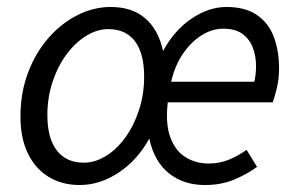

<svg xmlns="http://www.w3.org/2000/svg" viewBox="-20 -518 852 550"><path d="M208.3 12Q157.2 12 119 -11.5Q80.7 -35.1 59.7 -78.9Q38.6 -122.7 38.6 -183.4Q38.6 -252.8 60.4 -310.1Q82.1 -367.4 119.1 -409.6Q156.2 -451.8 202.2 -474.9Q248.2 -498 297.2 -498Q358.5 -498 396.2 -465.4Q433.8 -432.9 447.1 -371.9Q479.7 -431.9 528.9 -464.9Q578.1 -498 628.8 -498Q682.9 -498 716.2 -474.9Q749.6 -451.9 764.5 -412.1Q779.4 -372.2 779.4 -322Q779.4 -292.5 773.2 -266.2Q766.9 -239.8 761.3 -224.8H460.6Q453.5 -162.6 468.1 -124.1Q482.7 -85.5 511.7 -67.6Q540.8 -49.6 577.7 -49.6Q609.6 -49.6 636.3 -60.8Q663.1 -72.1 686.4 -88.7L716.3 -40Q688.7 -19.6 651.4 -3.8Q614.2 12 566.5 12Q506 12 463.8 -21.6Q421.6 -55.3 407.7 -121Q374.1 -59.7 320.2 -23.8Q266.3 12 208.3 12ZM220.1 -52Q252.5 -52 283.5 -71.2Q314.6 -90.3 339 -124.1Q363.5 -157.9 378.2 -202.7Q392.9 -247.6 392.9 -298.5Q392.9 -364.9 366.7 -399.7Q340.4 -434.6 290.3 -434.6Q258.3 -434.6 227.1 -415.4Q195.9 -396.3 170.8 -362.5Q145.7 -328.7 130.7 -283.9Q115.7 -239 115.7 -188.1Q115.7 -122.7 142.5 -87.4Q169.4 -52 220.1 -52ZM470.3 -283.9H708.6Q711 -294.7 712.2 -305.8Q713.4 -316.9 713.4 -329.2Q713.4 -356.5 704.5 -380.7Q695.7 -405 675.1 -420.4Q654.5 -435.8 619.5 -435.8Q587.7 -435.8 557.6 -417Q527.6 -398.3 504.3 -364.4Q481 -330.5 470.3 -283.9Z"/></svg>

Font: Source Sans 3 VF
Style: Italic
Weight: 200
Italic angle: -11°
Designer: Paul D. Hunt
Foundry: Adobe Systems Incorporated
Version: Version 3.042;hotconv 1.0.118;makeotfexe 2.5.65603